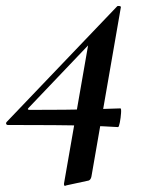

<svg xmlns="http://www.w3.org/2000/svg" viewBox="-32 -426 485 636"><path d="M188 188Q179 193 180 182L263 -294L324 -343L63 -69Q56 -62 67 -62Q131 -62 180.5 -62.5Q230 -63 274.5 -64Q319 -65 367 -67Q370 -67 369 -51.5Q368 -36 365 -20.5Q362 -5 359 -5Q311 -8 260 -9.5Q209 -11 145 -11.5Q81 -12 -6 -12Q-10 -12 -11.5 -15.5Q-13 -19 -9 -23L356 -405Q358 -407 364 -406Q370 -405 368 -400L271 158Q269 169 262 172Z"/></svg>

Font: Cormorant
Style: Bold Italic
Weight: 700
Italic angle: -10°
Designer: Christian Thalmann (Catharsis Fonts)
Foundry: Catharsis Fonts
Version: Version 4.000